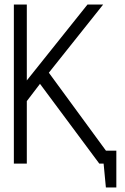

<svg xmlns="http://www.w3.org/2000/svg" viewBox="-20 -720 549 845"><path d="M423 -57V0H436L446 105H492V-57ZM98 -366V-700H41V0H98V-275L156 -351L417 0H488L195 -400L434 -700H365Z"/></svg>

Font: AdventPro_ExpandedRegular
Style: ExpandedRegular
Weight: 400
Width: 7
Designer: VivaRado, Andreas Kalpakidis
Foundry: VivaRado, Andreas Kalpakidis
Version: Version 3.000